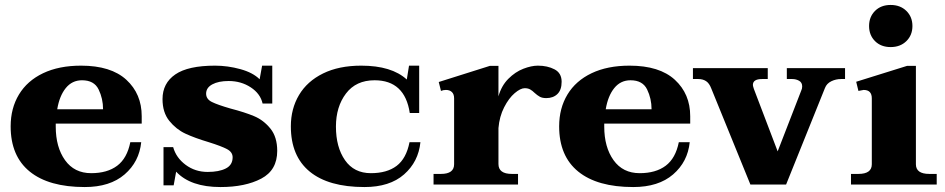

<svg xmlns="http://www.w3.org/2000/svg" viewBox="-20 -745 3814 775"><path d="M205 -246V-234Q205 -151 242.5 -98.5Q280 -46 348 -46Q413 -46 453 -76Q493 -106 506 -171H550Q542 -92 483 -41Q424 10 322 10Q177 10 100 -52.5Q23 -115 23 -235Q23 -308 56.5 -363.5Q90 -419 154 -449.5Q218 -480 307 -480Q428 -480 490 -423Q552 -366 552 -276V-246ZM211 -304H396Q396 -347 378 -384Q360 -421 311 -421Q271 -421 245.5 -389.5Q220 -358 211 -304Z M691 -52 681 3H640V-151H679Q691 -108 729.5 -79.5Q768 -51 818 -51Q864 -51 891.5 -65Q919 -79 919 -110Q919 -131 896.5 -143Q874 -155 823 -171Q766 -188 728.5 -205.5Q691 -223 663.5 -257Q636 -291 636 -345Q636 -409 687.5 -444.5Q739 -480 848 -480Q899 -480 950 -466Q1001 -452 1028 -425L1038 -480H1079V-327H1040Q1031 -367 992 -392.5Q953 -418 903 -418Q862 -418 837 -404.5Q812 -391 812 -367Q812 -345 835 -333.5Q858 -322 910 -307Q968 -292 1006 -276Q1044 -260 1071.5 -226Q1099 -192 1099 -136Q1099 -58 1034.5 -24Q970 10 870 10Q749 10 691 -52Z M1154 -235Q1154 -306 1187 -361.5Q1220 -417 1284 -448.5Q1348 -480 1438 -480Q1561 -480 1622 -424L1631 -480H1672V-289H1634Q1614 -421 1492 -421Q1417 -421 1376.5 -367.5Q1336 -314 1336 -234Q1336 -151 1372.5 -98.5Q1409 -46 1477 -46Q1542 -46 1581 -75.5Q1620 -105 1633 -171H1677Q1669 -92 1611 -41Q1553 10 1451 10Q1306 10 1230 -52.5Q1154 -115 1154 -235Z M2247 -415Q2247 -382 2230 -365.5Q2213 -349 2185 -349Q2169 -349 2159 -354.5Q2149 -360 2138 -370Q2129 -379 2120 -384Q2111 -389 2098 -389Q2081 -389 2057.5 -369Q2034 -349 2015 -312Q1996 -275 1992 -228V-83Q1992 -43 2046 -43H2071V0H1730V-43H1760Q1813 -43 1813 -82V-348Q1813 -365 1804 -373.5Q1795 -382 1780 -382Q1769 -382 1760 -378L1751 -414L1957 -479H1992V-356Q2004 -399 2032 -427Q2060 -455 2092.5 -467.5Q2125 -480 2151 -480Q2190 -480 2218.5 -465Q2247 -450 2247 -415Z M2419 -246V-234Q2419 -151 2456.5 -98.5Q2494 -46 2562 -46Q2627 -46 2667 -76Q2707 -106 2720 -171H2764Q2756 -92 2697 -41Q2638 10 2536 10Q2391 10 2314 -52.5Q2237 -115 2237 -235Q2237 -308 2270.5 -363.5Q2304 -419 2368 -449.5Q2432 -480 2521 -480Q2642 -480 2704 -423Q2766 -366 2766 -276V-246ZM2425 -304H2610Q2610 -347 2592 -384Q2574 -421 2525 -421Q2485 -421 2459.5 -389.5Q2434 -358 2425 -304Z M2851 -388Q2843 -409 2830 -417.5Q2817 -426 2799 -426H2777V-470H3079V-426H3056Q3019 -426 3019 -402Q3019 -398 3023 -386L3119 -134L3214 -379Q3218 -387 3218 -396Q3218 -412 3205.5 -419Q3193 -426 3178 -426H3156V-470H3391V-426H3375Q3354 -426 3335.5 -417Q3317 -408 3310 -390L3153 0H3009Z M3488 -640Q3488 -677 3512 -701Q3536 -725 3575 -725Q3614 -725 3638.5 -701Q3663 -677 3663 -640Q3663 -603 3638.5 -579Q3614 -555 3575 -555Q3536 -555 3512 -579Q3488 -603 3488 -640ZM3415 -43H3445Q3499 -43 3499 -82V-348Q3499 -382 3466 -382Q3464 -382 3445 -378L3436 -415L3641 -479H3677V-82Q3677 -43 3731 -43H3761V0H3415Z"/></svg>

Font: Taviraj Bold
Style: Regular
Weight: 700
Designer: Katatrad Team
Foundry: CadsonDemak
Version: Version 1.030